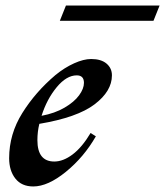

<svg xmlns="http://www.w3.org/2000/svg" viewBox="-20 -665 596 693"><path d="M122 -218Q115 -190 115 -159Q115 -82 176 -82Q208 -82 242 -107.5Q276 -133 307 -185L326 -173Q283 -98 218 -45Q153 8 100 8Q58 8 35.5 -20.5Q13 -49 13 -94Q13 -181 60.5 -257Q108 -333 180 -394Q213 -421 247.5 -436.5Q282 -452 309 -452Q345 -452 364.5 -435.5Q384 -419 384 -393Q384 -336 321.5 -288.5Q259 -241 122 -218ZM130 -247Q178 -256 213 -276.5Q248 -297 265.5 -321Q283 -345 283 -366Q283 -393 257 -393Q220 -393 184.5 -350Q149 -307 130 -247ZM218 -645H556L534 -590H196Z"/></svg>

Font: Ibarra Real Nova
Style: Bold Italic
Weight: 700
Italic angle: -22°
Designer: Jose Maria Ribagorda & Octavio Pardo
Foundry: Octavio Pardo
Version: Version 1.014